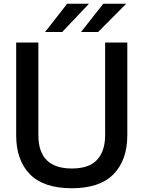

<svg xmlns="http://www.w3.org/2000/svg" viewBox="-20 -989 764 1021"><path d="M66 -270V-763H184V-270Q184 -93 362 -93Q454 -93 496.5 -139.5Q539 -186 539 -270V-763H657V-270Q657 -138 584 -63Q511 12 362 12Q212 12 139 -62.5Q66 -137 66 -270ZM311 -819H220L337 -969H453ZM502 -819H411L529 -969H651Z"/></svg>

Font: Open Sauce One Medium
Style: Regular
Weight: 500
Designer: Alfredo Marco Pradil
Foundry: Creative Sauce Fz LLC
Version: Version 1.477